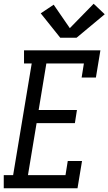

<svg xmlns="http://www.w3.org/2000/svg" viewBox="-38 -1003 578 1023"><path d="M-18 0V-70H32L131 -665H90V-735H497L473 -590H397L409 -665H209L168 -417H372L361 -347H157L111 -70H311L323 -145H399L375 0ZM283 -802 179 -932 248 -978 334 -853 461 -983 520 -927 370 -802Z"/></svg>

Font: Iosevka Slab Oblique
Style: Regular
Weight: 400
Italic angle: -9°
Monospace: yes
Designer: Belleve Invis
Foundry: Belleve Invis
Version: Version 11.1.1; ttfautohint (v1.8.3)